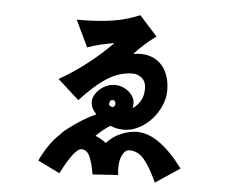

<svg xmlns="http://www.w3.org/2000/svg" viewBox="-54 -760 1109 921"><g transform="rotate(5 500.0 -299.0)"><path d="M503 -262Q503 -268 499.5 -273.5Q496 -279 490 -279Q473 -279 473 -259Q473 -253 478.5 -249.5Q484 -246 491 -245Q496 -247 499.5 -251Q503 -255 503 -262ZM724 98Q693 29 662.5 -8.5Q632 -46 589 -46Q567 -46 553 -13Q539 20 545 77L423 85Q414 29 400 -1Q386 -31 360 -31Q327 -31 264 93L158 41Q172 11 185.5 -10.5Q199 -32 212 -49.5Q225 -67 239 -80.5Q253 -94 267 -109Q289 -128 329 -155Q369 -182 416 -204Q389 -232 389 -262Q389 -279 398 -295Q407 -311 421 -323.5Q435 -336 454 -344Q473 -352 492 -352Q514 -352 532.5 -344Q551 -336 563.5 -324.5Q576 -313 582.5 -299.5Q589 -286 589 -273Q589 -266 588.5 -260.5Q588 -255 587 -249Q609 -263 623.5 -287.5Q638 -312 638 -347Q638 -379 618.5 -396.5Q599 -414 573 -414Q511 -414 452 -377Q393 -340 324 -264L221 -357Q294 -399 356.5 -448Q419 -497 473 -552Q437 -546 406 -538.5Q375 -531 344 -520L283 -648Q339 -648 382.5 -651Q426 -654 461.5 -660Q497 -666 526.5 -675Q556 -684 585 -696L671 -601Q653 -588 639 -576.5Q625 -565 613.5 -554.5Q602 -544 590.5 -532.5Q579 -521 567 -508Q579 -510 588 -510.5Q597 -511 605 -511Q634 -511 659.5 -500.5Q685 -490 704 -469.5Q723 -449 734 -418Q745 -387 745 -346Q745 -310 729 -273.5Q713 -237 687 -208Q661 -179 626 -160.5Q591 -142 554 -142Q539 -142 523 -144.5Q507 -147 488 -155Q453 -133 421 -101Q435 -95 447.5 -88Q460 -81 473 -71Q504 -105 543.5 -121Q583 -137 618 -137Q673 -137 729 -96.5Q785 -56 841 20Z"/></g></svg>

Font: NanumGothicCoding
Style: Bold
Weight: 700
Monospace: yes
Designer: Kwon Bruce; Nicolas Noh; Sung-woo Choi; Go-un Cha; Soo-hyun Park;
Foundry: NHN Corporation
Version: Version 2.000;PS 1;hotconv 1.0.49;makeotf.lib2.0.14853